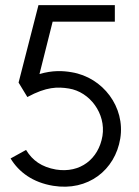

<svg xmlns="http://www.w3.org/2000/svg" viewBox="-20 -720 538 744"><path d="M133 -433 184 -636H425V-700H129L52 -400L86 -344C160 -384 203 -384 247 -377C328 -364 391 -280 377 -193C362 -104 291 -48 197 -63C141 -73 106 -98 81 -139L21 -106C53 -53 107 -13 186 0C321 22 426 -61 446 -183C466 -305 379 -420 258 -440C224 -446 183 -448 133 -433Z"/></svg>

Font: LilGrotesk
Style: Regular
Weight: 400
Designer: Bastien Sozeau
Foundry: NBR — Bastien Sozeau
Version: Version 2.001